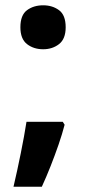

<svg xmlns="http://www.w3.org/2000/svg" viewBox="-20 -576 325 725"><path d="M224 -105Q215 -70 201 -29.5Q187 11 171 51.5Q155 92 138 129H31Q38 99 45 67Q52 35 58.5 2.5Q65 -30 70.5 -60Q76 -90 80 -116H217ZM57 -473Q57 -519 82 -537.5Q107 -556 143 -556Q178 -556 203 -537.5Q228 -519 228 -473Q228 -429 203 -409.5Q178 -390 143 -390Q107 -390 82 -409.5Q57 -429 57 -473Z"/></svg>

Font: Noto Sans Armenian
Style: Bold
Weight: 700
Version: Version 2.007